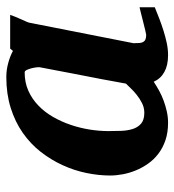

<svg xmlns="http://www.w3.org/2000/svg" viewBox="8 -548 552 608"><g transform="rotate(-90 284.0 -244.0)"><path d="M375 -394Q375.5 -396 374.8 -403.8Q374 -411.6 371.8 -420.2Q369.6 -428.7 366.5 -435.3Q363.3 -441.9 358.9 -441.9Q326.7 -441.9 300.5 -430.2Q274.4 -418.5 253.7 -398.4Q232.9 -378.4 217.8 -352.1Q202.6 -325.7 192.6 -296.1Q182.6 -266.6 177.7 -235.8Q172.9 -205.1 172.9 -176.8Q172.9 -156.7 173.6 -136.7Q174.3 -116.7 179.4 -100.1Q184.6 -83.5 196.5 -73.2Q208.5 -63 231 -63Q247.1 -63 261.5 -70.3Q275.9 -77.6 287.8 -87.2Q299.8 -96.7 308.8 -106.4Q317.9 -116.2 323.2 -121.1Q326.7 -141.1 328.9 -152.1Q331.1 -163.1 332.8 -173.1Q334.5 -183.1 336.9 -195.8Q339.4 -208.5 344 -232.2Q348.6 -255.9 356 -294.2Q363.3 -332.5 375 -394ZM564.9 -29.8Q547.9 -22.9 529.1 -15.6Q510.3 -8.3 490.7 -2.2Q471.2 3.9 451.7 8.1Q432.1 12.2 413.1 12.2Q381.3 12.2 360.1 0.5Q338.9 -11.2 329.1 -33.2Q315.9 -24.4 300.8 -16.1Q285.6 -7.8 269 -1.7Q252.4 4.4 234.9 8.3Q217.3 12.2 199.2 12.2Q168.5 12.2 144 3.9Q119.6 -4.4 101.1 -18.6Q82.5 -32.7 69.6 -51.3Q56.6 -69.8 48.3 -90.1Q40 -110.4 36.1 -131.3Q32.2 -152.3 32.2 -170.9Q32.2 -208 40.3 -246.8Q48.3 -285.6 65.2 -322.3Q82 -358.9 107.4 -391.4Q132.8 -423.8 167.5 -448Q202.1 -472.2 246.3 -486.1Q290.5 -500 344.2 -500Q366.2 -500 387.9 -494.1Q409.7 -488.3 426.8 -479L434.1 -487.8H541Q538.6 -480.5 534.7 -471.2Q530.8 -461.9 526.9 -453.1Q522.9 -444.3 519.8 -437.3Q516.6 -430.2 516.1 -426.8L451.2 -97.2Q451.2 -85.9 451.9 -78.1Q452.6 -70.3 455.6 -65.7Q458.5 -61 463.9 -59.1Q469.2 -57.1 478 -57.1Q480 -57.1 492.4 -60.1Q504.9 -63 519.8 -66.9Q534.7 -70.8 547.9 -74Q561 -77.1 564.9 -78.1Z"/></g></svg>

Font: Charis SIL Cyr
Style: Bold Italic
Weight: 700
Italic angle: -11°
Foundry: SIL International
Version: Version 5.000